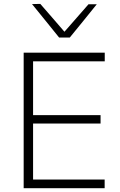

<svg xmlns="http://www.w3.org/2000/svg" viewBox="-20 -990 632 1010"><path d="M104.5 0V-713H531V-667.5H154V-384.5H509V-340H154V-45.5H530.5V0ZM291 -792.5Q255.5 -836.5 220 -880.5Q184 -924.5 148.5 -968.5L192 -969.5Q224 -932.5 255.5 -896.5Q287 -860.5 319 -823Q351.5 -860 382.5 -895.5Q413.5 -931 445.5 -967.5H489Q454 -924 418.5 -880.2Q383 -836.5 347 -792.5Z"/></svg>

Font: Heraclito ExtraLight
Style: Regular
Weight: 200
Designer: Kostas Bartsokas (font) & Cristiano Sobral (main changes)
Foundry: Kostas Bartsokas (font) & Cristiano Sobral (main changes)
Version: Version 1.00;July 8, 2020;FontCreator 13.0.0.2655 64-bit